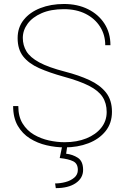

<svg xmlns="http://www.w3.org/2000/svg" viewBox="-20 -741 631 978"><path d="M523.4 -170.4Q523.4 -215.3 502.2 -247.6Q481 -279.8 432.9 -304.2Q384.8 -328.6 304.2 -350.6Q231.9 -370.6 179.2 -394Q126.5 -417.5 98.1 -453.6Q69.8 -489.7 69.8 -546.9Q69.8 -601.1 100.8 -639.9Q131.8 -678.7 185.3 -699.7Q238.8 -720.7 305.7 -720.7Q375 -720.7 428.2 -694.3Q481.4 -668 512 -620.8Q542.5 -573.7 542.5 -510.7H516.1Q516.1 -563.5 489.7 -605Q463.4 -646.5 416.3 -670.4Q369.1 -694.3 305.7 -694.3Q238.8 -694.3 191.9 -673.8Q145 -653.3 120.6 -619.9Q96.2 -586.4 96.2 -547.9Q96.2 -510.3 114.7 -479.5Q133.3 -448.7 179.9 -423.3Q226.6 -397.9 311.5 -376Q381.8 -357.9 435.5 -333Q489.3 -308.1 519.8 -269.8Q550.3 -231.4 550.3 -171.4Q550.3 -113.3 517.6 -72.8Q484.9 -32.2 430.2 -11.2Q375.5 9.8 309.1 9.8Q263.7 9.8 217.3 -1Q170.9 -11.7 132.3 -35.9Q93.8 -60.1 70.3 -100.6Q46.9 -141.1 46.9 -200.7H73.2Q73.2 -147.5 95.2 -111.8Q117.2 -76.2 152.6 -55.4Q188 -34.7 229.2 -25.6Q270.5 -16.6 309.1 -16.6Q371.6 -16.6 419.9 -36.1Q468.3 -55.7 495.8 -90.3Q523.4 -125 523.4 -170.4ZM296.4 4.9H322.3L316.9 42Q349.6 45.4 376.5 62.7Q403.3 80.1 403.3 124.5Q403.3 166 366 191.7Q328.6 217.3 264.2 217.3L260.7 193.4Q287.1 193.4 313.7 186.3Q340.3 179.2 358.4 163.8Q376.5 148.4 376.5 124.5Q376.5 92.3 353 80.6Q329.6 68.8 284.2 64Z"/></svg>

Font: Vazirmatn UI FD Thin
Style: Regular
Weight: 100
Designer: Saber Rastikerdar
Foundry: Saber Rastikerdar
Version: Version 33.003